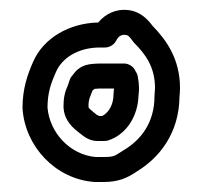

<svg xmlns="http://www.w3.org/2000/svg" viewBox="-20 -732 404 384"><path d="M257.2 -568.2C255 -587.6 252.4 -586.2 251.2 -589.3C247.4 -598.9 237.5 -605 228 -605H180C176 -605 166.1 -604.3 164.4 -604.1C136 -601.6 128.3 -584.6 125.3 -581.7C122.6 -578.9 120.4 -575.3 119.3 -571.9L115.8 -561.5C109.8 -548.7 107 -535.9 107 -520C107 -490.1 129 -473.8 138.1 -466.7C148.3 -458.3 159.2 -450 175 -450H189C191.6 -450 194.8 -450.6 196.9 -451.3C234.4 -463.8 256.1 -501.9 257 -541C257.8 -546.8 258 -550.7 258 -556C258 -559.8 257.2 -568.2 257.2 -568.2ZM207 -543C207 -521.4 196.2 -505.8 184.3 -500H179.3C175.8 -500.9 173.6 -502.1 170.3 -505C158.2 -515.3 157 -515 157 -520C157 -535.1 161.3 -539.9 164.9 -550.6C166.4 -552 167.7 -553.3 169 -554.3C173.5 -554.7 177.7 -555 180 -555H208C207.9 -550.4 207 -547.3 207 -543ZM289 -540C289 -486.2 261.8 -452.2 227.1 -431.4C209 -420.6 210.3 -418 187 -418H171C119.9 -422.7 79.3 -466.4 75 -516.9C75.2 -546.7 81.8 -565.2 91.9 -588C103.5 -615 134.9 -637 180 -637H190C199.5 -637 208.3 -642.8 212.4 -650.8C216.6 -659.2 222.5 -663.2 231.1 -662.2C235.8 -661.6 237.8 -660.5 245.7 -649.5C246.4 -648.4 247.6 -647 248.3 -646.3C271.7 -622.9 290 -597.2 290 -556C290 -550.7 289 -545.3 289 -540ZM176.5 -687C118.2 -685.8 66.5 -655.6 46.1 -608C35.1 -583.3 25 -554.4 25 -516C25 -515.6 25 -514.8 25.1 -514.2C30.5 -438.7 91.1 -374 168.1 -368.1C168.5 -368 169.4 -368 170 -368H187C215 -368 233.7 -375.1 253.7 -389.1C297.8 -415.8 338.1 -464.4 339 -538.5C339.6 -543.6 340 -550.3 340 -556C340 -613.4 313.1 -651.8 285.1 -680.2C277.6 -690.6 262.3 -708.8 236.9 -711.8C211.1 -714.9 190 -703.5 176.5 -687Z"/></svg>

Font: HoneyBee
Style: Str
Weight: 700
Foundry: Cannot Into Space Fonts
Version: Version 0.89